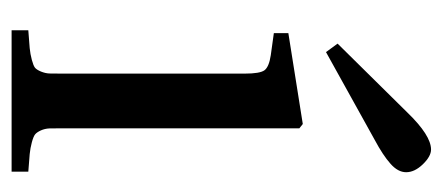

<svg xmlns="http://www.w3.org/2000/svg" viewBox="-236 -527 763 331"><g transform="rotate(90 145.5 -361.5)"><path d="M32.2 0V-28.8Q52.7 -30.3 63 -31.2Q73.2 -32.2 83.3 -34.9Q93.3 -37.6 96.7 -40.3Q100.1 -43 103.3 -50.5Q106.4 -58.1 106.7 -65.2Q106.9 -72.3 106.9 -86.9V-401.9Q106.9 -428.2 101.1 -436Q95.2 -443.8 75.2 -446.8L37.1 -452.1V-477.1L193.8 -502L201.2 -496.1V-86.9Q201.2 -72.8 201.4 -65.2Q201.7 -57.6 204.8 -50.5Q208 -43.5 211.7 -40.5Q215.3 -37.6 225.3 -34.9Q235.4 -32.2 245.6 -31.2Q255.9 -30.3 275.9 -28.8V0ZM55.2 -562 173.8 -682.1Q213.4 -723.1 237.8 -723.1Q249.5 -723.1 263.2 -709Q276.9 -694.8 276.9 -680.2Q276.9 -666 262.2 -653.1Q247.6 -640.1 221.2 -626L69.8 -542Z"/></g></svg>

Font: Heuristica
Style: Regular
Weight: 400
Version: Version 1.0.2